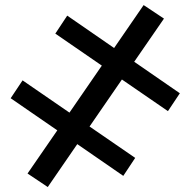

<svg xmlns="http://www.w3.org/2000/svg" viewBox="-20 -746 768 774"><path d="M471.5 -425.5 341 -236 525 -109.5 477 -37 291.5 -165 172.5 8 91 -46.5 211 -220.5 23 -350 71 -422 260 -292 390.5 -481.5 203 -610.5 251 -683 440 -552.5 559 -725.5 641 -671 521 -497 705 -370 657 -298Z"/></svg>

Font: Lato 2
Style: Regular
Weight: 500
Designer: Lukasz Dziedzic with Adam Twardoch and Botio Nikoltchev
Foundry: tyPoland Lukasz Dziedzic
Version: Version 2.015; 2015-08-06; http://www.latofonts.com/